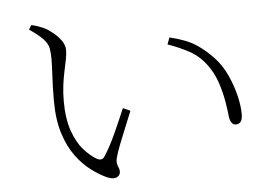

<svg xmlns="http://www.w3.org/2000/svg" viewBox="-47 -740 1095 764"><g transform="rotate(-5 500.0 -358.0)"><path d="M352 -46Q323 -59 291 -82.5Q259 -106 230.5 -144Q202 -182 184.5 -237.5Q167 -293 167 -369Q167 -421 169.5 -464.5Q172 -508 172 -534Q172 -561 168.5 -578.5Q165 -596 148.5 -614Q132 -632 93 -659L104 -676Q121 -672 132 -668Q143 -664 154 -659Q169 -652 187.5 -637Q206 -622 219.5 -603.5Q233 -585 233 -565Q233 -549 229 -528.5Q225 -508 219.5 -483Q214 -458 210 -428Q206 -398 206 -363Q206 -292 223.5 -243Q241 -194 267 -165.5Q293 -137 316 -124Q327 -118 335 -119.5Q343 -121 349 -131Q372 -166 395.5 -218Q419 -270 438 -315L467 -302Q455 -272 440.5 -237Q426 -202 414.5 -172.5Q403 -143 399 -128Q393 -109 395 -98.5Q397 -88 400.5 -81Q404 -74 404 -65Q404 -50 390.5 -43Q377 -36 352 -46ZM880 -211Q870 -211 863.5 -220Q857 -229 855 -245Q853 -267 847 -303.5Q841 -340 828 -380Q815 -420 791 -453Q762 -493 722.5 -514.5Q683 -536 637 -552L647 -579Q715 -563 753 -537.5Q791 -512 821 -479Q849 -449 868 -407.5Q887 -366 897 -324.5Q907 -283 907 -251Q907 -229 900 -220Q893 -211 880 -211Z"/></g></svg>

Font: Noto Serif KR ExtraLight
Style: Regular
Weight: 200
Designer: Ryoko NISHIZUKA 西塚涼子 (kana & ideographs); Frank Grießhammer (Latin, Greek & Cyrillic); Wenlong ZHANG 张文龙 (bopomofo); San
Foundry: Adobe
Version: Version 2.002-H1;hotconv 1.1.0;makeotfexe 2.6.0